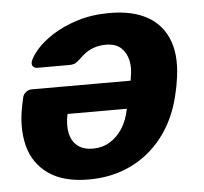

<svg xmlns="http://www.w3.org/2000/svg" viewBox="-44 -576 671 632"><g transform="rotate(-5 291.5 -260.0)"><path d="M340 -530Q417 -530 466.5 -501.5Q516 -473 535.5 -417.5Q555 -362 540 -280Q539 -272 536 -259Q533 -246 531 -237Q512 -160 468.5 -104.5Q425 -49 363 -19.5Q301 10 225 10Q142 10 92.5 -24.5Q43 -59 27.5 -119Q12 -179 28 -255L33 -278Q35 -288 44 -295Q53 -302 63 -302H390Q390 -303 390.5 -305.5Q391 -308 391 -310Q398 -343 392 -369Q386 -395 368.5 -411Q351 -427 319 -427Q296 -427 277.5 -420Q259 -413 247 -403Q235 -393 228 -386Q217 -376 210.5 -373.5Q204 -371 193 -371H88Q79 -371 74 -376.5Q69 -382 71 -392Q76 -408 96 -431.5Q116 -455 151 -477.5Q186 -500 234 -515Q282 -530 340 -530ZM370 -211H174L173 -209Q166 -173 172 -146.5Q178 -120 197 -105Q216 -90 247 -90Q278 -90 303 -105Q328 -120 345 -146.5Q362 -173 369 -209Z"/></g></svg>

Font: Rubik SemiBold
Style: Italic
Weight: 600
Italic angle: -12°
Designer: Hubert and Fischer
Foundry: Hubert and Fischer
Version: Version 2.300;gftools[0.9.30]